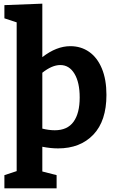

<svg xmlns="http://www.w3.org/2000/svg" viewBox="-20 -798 632 1048"><path d="M561 -280Q561 -138 489.5 -63Q418 12 297 12Q256 12 211 3V138L289 158V230H4V158L71 136V-676L4 -698V-770L211 -778V-486Q288 -546 364 -546Q422 -546 466.5 -515Q511 -484 536 -424Q561 -364 561 -280ZM415 -266Q415 -348 386.5 -395.5Q358 -443 309 -443Q264 -443 211 -401V-96Q247 -87 279 -87Q348 -87 381.5 -133.5Q415 -180 415 -266Z"/></svg>

Font: Bitter Pro
Style: Bold
Weight: 700
Designer: Sol Matas, and Bitter project Authors
Foundry: Sol Matas
Version: Version 1.010